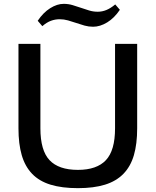

<svg xmlns="http://www.w3.org/2000/svg" viewBox="-20 -968 809 998"><path d="M176 -860Q205 -903 241 -925.5Q277 -948 311 -948Q335 -948 357 -941.5Q379 -935 400.5 -927.5Q422 -920 443.5 -913.5Q465 -907 488 -907Q511 -907 533 -916Q555 -925 579 -945L603 -917Q574 -874 537 -851.5Q500 -829 464 -829Q441 -829 419.5 -835Q398 -841 376.5 -848.5Q355 -856 333.5 -862Q312 -868 290 -868Q267 -868 245 -860Q223 -852 200 -832ZM385 10Q302 10 243 -8Q184 -26 147 -64.5Q110 -103 93 -161.5Q76 -220 76 -301V-740H190V-301Q190 -186 237.5 -135.5Q285 -85 385 -85Q483 -85 530.5 -135.5Q578 -186 578 -301V-740H693V-301Q693 -220 676 -161.5Q659 -103 621.5 -64.5Q584 -26 525.5 -8Q467 10 385 10Z"/></svg>

Font: Encode Sans Normal
Style: Medium
Weight: 500
Designer: Pablo Impallari, Andres Torresi
Foundry: Pablo Impallari, Andres Torresi
Version: Version 1.000; ttfautohint (v1.00) -l 8 -r 50 -G 200 -x 14 -